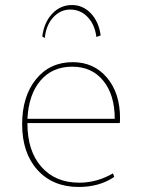

<svg xmlns="http://www.w3.org/2000/svg" viewBox="-20 -733 560 763"><path d="M158 -582 148 -588Q155 -644 187.5 -678.5Q220 -713 266 -713Q310 -713 341.5 -679.5Q373 -646 380 -592L363 -586Q357 -635 328.5 -665Q300 -695 259 -695Q220 -695 191.5 -664Q163 -633 158 -582ZM293 10Q190 10 129 -57.5Q68 -125 68 -239Q68 -350 123 -418Q178 -486 269 -486Q353 -486 405 -424.5Q457 -363 457 -264Q457 -251 456 -244H89V-242Q89 -133 144.5 -70Q200 -7 295 -7Q365 -7 429 -44L434 -30Q375 10 293 10ZM267 -468Q188 -468 141 -413Q94 -358 89 -261H436Q436 -356 390.5 -412Q345 -468 267 -468Z"/></svg>

Font: Cantarell Thin
Style: Regular
Weight: 100
Designer: Dave Crossland, Nikolaus Waxweiler, Florian Fecher, Jacques Le Bailly, Eben Sorkin, Alexei Vanyashin, Alexios Zavras, Em
Version: Version 0.303